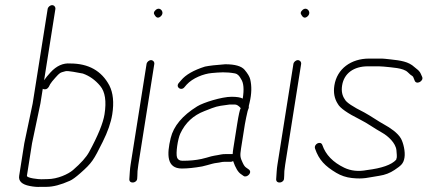

<svg xmlns="http://www.w3.org/2000/svg" viewBox="-20 -708 1657 744"><path d="M84.3 -27 104.2 -153 136.6 -307 145.7 -364C146.2 -363.3 146.8 -363 147.5 -363C156.2 -360 163.2 -362.6 168.8 -371L174.5 -382C178.1 -388 184.8 -396.3 194.5 -407C212 -426.3 211.7 -426.3 233.9 -432.1C243.4 -434.6 281.5 -426.6 301 -423C326.6 -414 349 -398.1 368.2 -375.2C387.4 -352.4 393 -315.7 385 -265C379.5 -230.8 359.6 -182 325.2 -118.8C314.2 -98.7 293.4 -75.4 262.8 -49C244.5 -33.2 203 -14 164.2 -14C156.2 -14 148.3 -13.8 140.6 -13.4C131.3 -12.9 82.8 -17.9 84.3 -27ZM164.6 -673 106.6 -307 74.2 -153 54.3 -27C51 -6.4 64.6 6.8 95.2 12.7C111.4 15.9 125.5 17 137.5 16H160.5C185.6 16 215.7 8.2 250.7 -7.5C260.4 -11.8 273.9 -21.6 291.2 -36.9C337.1 -77.3 342.7 -87.8 377.8 -158C397.5 -197.3 409.9 -233 415 -265C422.2 -310.7 418.5 -348 403.7 -377C373.5 -433.7 322.9 -462 252.2 -462C224.4 -464.3 198.9 -452.8 175.7 -427.5C164.4 -415.2 156.1 -405 150.9 -397L194.6 -673C195.8 -680.9 189.9 -688 182 -688C174 -688 165.8 -680.9 164.6 -673Z M547.9 -460 486.1 -70C484.7 -61.3 483.7 -52.4 483.1 -43.2C482.2 -29.5 482.2 -29.5 481.1 -13C481.2 6.1 511.8 1.7 511.7 -17L512.3 -27C511.9 -37 513.1 -51.3 516.1 -70L577.9 -460C579.1 -467.9 573.2 -475 565.2 -475C557.3 -475 549.1 -467.9 547.9 -460ZM583.8 -669.8C575.5 -662.6 574.2 -655.7 579.8 -649C586.1 -638.3 593.7 -636.8 602.6 -644.5C620.2 -659.7 600.6 -684.2 583.8 -669.8Z M684.7 -55C706.7 -55 732.8 -57.7 763 -63L782.8 -68C797 -71.7 807 -75.5 821.7 -77C833.6 -78.2 838.5 -81 849.8 -81H874.8C877.5 -81 880.3 -82 883.3 -84C892.5 -57.2 902.8 -40.2 914.2 -33L924.1 -26C936.8 -17.6 960.6 -40.5 943.2 -52L933.3 -59C929.1 -61.7 924.7 -67.8 920.3 -77.5C911.2 -97 909.3 -102.8 914.1 -133L929 -227C931.3 -241.9 936.5 -264 939.3 -276.5C941.4 -286.1 945.6 -288 944 -297C945.4 -301.7 946.5 -306.3 947.3 -311C955.2 -344.5 955.9 -374.5 949.5 -401C947.1 -411 939.9 -423.2 927.8 -437.5C915.7 -451.8 890.7 -459 852.7 -459C817.3 -456.5 791.2 -453.5 774.3 -450C730.4 -436.1 699.6 -418.4 681.9 -397L673.3 -387C658.8 -371 681.4 -354 694.6 -370L703.2 -380C726.3 -405.4 768.9 -422.3 800.8 -425C831.1 -427.6 855.1 -430.1 890.9 -423.5C899.8 -421.9 907.7 -414.4 914.5 -401C924.2 -386.6 926.3 -361.6 920.6 -326C912 -330.7 897.6 -333 877.2 -333C839.5 -333 768.2 -310.8 744.2 -295.9C686.9 -260.4 652.6 -219.5 641.4 -173C626.1 -109.9 625.4 -55 684.7 -55ZM899 -227 884.1 -133C882.8 -125 882 -117.7 881.6 -111H855.8C847.7 -111 841.3 -110.5 836.8 -109.5C815.1 -104.7 809.1 -106.1 780.4 -97L760.6 -92C737.9 -87.1 714.3 -85 687.5 -85C676.1 -85 669 -89.3 666 -98C660.6 -113.8 668.8 -169.3 678.7 -190.5C697.9 -232 729 -261 772 -277.5C779.8 -280.5 789.6 -284.3 801.5 -289C824.7 -298.1 845.1 -299.5 870 -303H890C897.3 -303 904.9 -298.3 912.8 -289C909.3 -283.7 904.7 -263 899 -227Z M1116.9 -460 1055.1 -70C1053.7 -61.3 1052.7 -52.4 1052.1 -43.2C1051.2 -29.5 1051.2 -29.5 1050.1 -13C1050.2 6.1 1080.8 1.7 1080.7 -17L1081.3 -27C1080.9 -37 1082.1 -51.3 1085.1 -70L1146.9 -460C1148.1 -467.9 1142.2 -475 1134.2 -475C1126.3 -475 1118.1 -467.9 1116.9 -460ZM1152.8 -669.8C1144.5 -662.6 1143.2 -655.7 1148.8 -649C1155.1 -638.3 1162.7 -636.8 1171.6 -644.5C1189.2 -659.7 1169.6 -684.2 1152.8 -669.8Z M1275.7 -377C1271.3 -349.4 1275.9 -325.4 1289.3 -305C1297.8 -289.2 1326.3 -269.2 1374.8 -245C1405.1 -229.9 1426.2 -213.1 1461.5 -193.3C1482.6 -181.5 1513.6 -154.2 1516.2 -125.6C1517.6 -110.5 1518.1 -101.5 1517.6 -98.5C1517.1 -95.5 1516.3 -92.3 1515.1 -89C1497.3 -69.4 1459.5 -56.1 1401.8 -49C1369.2 -42.7 1340 -45.7 1314.2 -58C1270.4 -79 1242 -108.3 1229.1 -146C1223 -163.8 1194.7 -150.1 1200.9 -132C1216 -87.9 1239.9 -64.1 1283 -38.3C1301.4 -27.3 1321.5 -20.6 1343.3 -18.2C1390 -13.1 1405.7 -20.2 1450.2 -26.9C1472 -30.2 1491.5 -37.7 1508.8 -49.4C1533.1 -66 1543.5 -72.9 1547.4 -97.5C1551.1 -120.8 1543 -153.9 1534 -170.6C1522 -192.7 1491.5 -213.1 1469.6 -225C1446.5 -237.5 1417.1 -258.4 1392.1 -272C1346.8 -294.5 1321.5 -311.5 1316.2 -323C1305.8 -337.5 1302.3 -355.5 1305.7 -377C1313.2 -424 1350.9 -451 1405.4 -451H1448.4C1454.4 -451 1460.4 -450.7 1466.3 -450C1497.4 -446.5 1543.1 -445.4 1560.2 -428C1567.4 -420.7 1573.5 -415.7 1578.4 -413C1580.2 -411.7 1581.8 -409 1583.1 -405L1586.7 -396C1593 -377.6 1623 -393.9 1615.9 -410L1611.5 -420C1605.1 -435.2 1597.1 -438.5 1586 -448C1563.1 -469.5 1532.1 -473.7 1492.2 -478L1473.5 -480C1467.3 -480.7 1460.5 -481 1453.2 -481H1410.2C1340.4 -481 1285.9 -441.5 1275.7 -377Z"/></svg>

Font: MewTooHand
Style: Ita
Weight: 400
Designer: Mew Too, Robert Jablonski
Version: Version 0.77